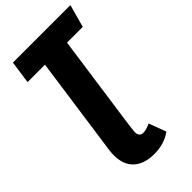

<svg xmlns="http://www.w3.org/2000/svg" viewBox="-277 -771 1070 1070"><g transform="rotate(-45 257.5 -236.0)"><path d="M274.9 0 269 49.8Q266.1 71.8 274.2 84Q282.2 96.2 299.8 96.2Q322.3 96.2 356.9 80.1L395 182.1Q337.9 223.1 259.8 223.1Q172.4 223.1 129.2 174.8Q85.9 126.5 96.2 35.2L101.1 0L180.2 -560.1H43L62 -694.8H515.1L478 -560.1H354Z"/></g></svg>

Font: Fira Sans Compressed ExtraBold
Style: Italic
Weight: 800
Width: 3
Italic angle: -8°
Designer: Carrois Corporate & Edenspiekermann AG
Foundry: Carrois Corporate GbR & Edenspiekermann AG
Version: Version 4.203;PS 004.203;hotconv 1.0.88;makeotf.lib2.5.64775